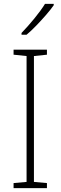

<svg xmlns="http://www.w3.org/2000/svg" viewBox="-20 -970 312 990"><path d="M222 0H50V-26L117 -32V-681L50 -688V-714H222V-688L155 -681V-32L222 -26ZM257 -943Q241 -920 217 -892.5Q193 -865 167 -838Q141 -811 117 -791H91V-800Q123 -833 157 -874.5Q191 -916 212 -950H257Z"/></svg>

Font: Noto Sans Ethiopic SemiCondensed ExtraLight
Style: Regular
Weight: 200
Width: 4
Designer: Monotype Design Team
Foundry: Monotype Imaging Inc.
Version: Version 2.102; ttfautohint (v1.8.4.7-5d5b)